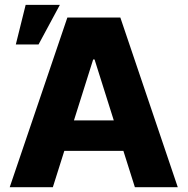

<svg xmlns="http://www.w3.org/2000/svg" viewBox="-20 -780 782 800"><path d="M20.5 0 260.7 -707H481.4L720.7 0H542L494.1 -151.4H248L200.2 0ZM454.1 -278.3 374 -532.2H368.2L288.1 -278.3ZM86.9 -759.8H229.5L140.6 -594.7H45.9Z"/></svg>

Font: Pretendard JP ExtraBold
Style: Regular
Weight: 800
Designer: Base glyphs from Inter by Rasmus Andersson; Hangeul glyphs from Noto Sans CJK(Source Han Sans) by Jang Soo-young and Kan
Foundry: Kil Hyung-jin
Version: Version 1.309